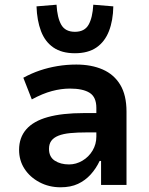

<svg xmlns="http://www.w3.org/2000/svg" viewBox="-20 -785 631 815"><path d="M237 10Q188 10 147.5 -11.5Q107 -33 84 -68.5Q61 -104 61 -149Q61 -201 91.5 -236Q122 -271 183 -288Q244 -305 336 -305H407V-223H350Q308 -223 278 -220Q248 -217 228 -209Q208 -201 198 -187.5Q188 -174 188 -153Q188 -119 212.5 -103Q237 -87 273 -87Q303 -87 330 -103Q357 -119 373 -146Q389 -173 389 -205V-327Q389 -373 360.5 -391Q332 -409 277 -409Q240 -409 200.5 -398.5Q161 -388 115 -363L79 -455Q114 -474 149.5 -486Q185 -498 224 -504.5Q263 -511 304 -511Q368 -511 416 -490Q464 -469 490.5 -425Q517 -381 517 -311V0H409V-102H403Q388 -70 365 -44.5Q342 -19 311 -4.5Q280 10 237 10ZM298 -559Q242 -559 206.5 -583.5Q171 -608 154 -653Q137 -698 135 -758L220 -765Q223 -710 240 -680Q257 -650 298 -650Q339 -650 356 -680Q373 -710 376 -765L461 -758Q460 -698 442.5 -653Q425 -608 389.5 -583.5Q354 -559 298 -559Z"/></svg>

Font: Nunito Sans 7pt SemiCondensed
Style: Bold
Weight: 700
Width: 4
Designer: Vernon Adams
Foundry: Vernon Adams
Version: Version 3.101;gftools[0.9.27]